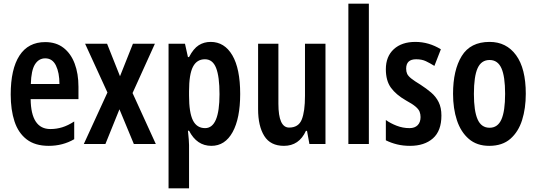

<svg xmlns="http://www.w3.org/2000/svg" viewBox="-20 -780 2906 1040"><path d="M225 -552Q284 -552 324 -521Q364 -490 384.5 -435.5Q405 -381 405 -310V-243H146Q148 -81 253 -81Q286 -81 317 -90.5Q348 -100 382 -122V-26Q351 -8 316.5 1Q282 10 244 10Q170 10 124.5 -25Q79 -60 58.5 -122.5Q38 -185 38 -268Q38 -406 85.5 -479Q133 -552 225 -552ZM225 -464Q190 -464 169.5 -431.5Q149 -399 147 -325H302Q302 -386 283 -425Q264 -464 225 -464Z M562 -279 441 -543H560L630 -367L700 -543H819L698 -276L824 0H705L627 -188L551 0H434Z M1121 -553Q1196 -553 1238.5 -480.5Q1281 -408 1281 -271Q1281 -139 1240 -64.5Q1199 10 1125 10Q1046 10 1004 -72H998Q1004 -17 1004 6V240H893V-543H982L998 -471H1004Q1028 -517 1056.5 -535Q1085 -553 1121 -553ZM1090 -459Q1046 -459 1025 -418Q1004 -377 1004 -286V-262Q1004 -170 1025 -128Q1046 -86 1091 -86Q1169 -86 1169 -270Q1169 -365 1150.5 -412Q1132 -459 1090 -459Z M1743 -543V0H1656L1643 -71H1637Q1600 10 1518 10Q1445 10 1411.5 -43.5Q1378 -97 1378 -189V-543H1488V-218Q1488 -89 1546 -89Q1597 -89 1614.5 -132.5Q1632 -176 1632 -261V-543Z M1978 0H1867V-760H1978Z M2371 -154Q2371 -71 2325 -30.5Q2279 10 2201 10Q2163 10 2130.5 2Q2098 -6 2070 -20V-130Q2095 -112 2128.5 -99Q2162 -86 2198 -86Q2227 -86 2242.5 -102Q2258 -118 2258 -146Q2258 -161 2253 -174.5Q2248 -188 2231 -202.5Q2214 -217 2179 -236Q2125 -267 2097.5 -305Q2070 -343 2070 -405Q2070 -474 2113 -513.5Q2156 -553 2230 -553Q2303 -553 2368 -513L2333 -423Q2309 -438 2287 -448.5Q2265 -459 2234 -459Q2180 -459 2180 -408Q2180 -392 2185.5 -380Q2191 -368 2208 -354.5Q2225 -341 2258 -321Q2289 -301 2315 -279Q2341 -257 2356 -227Q2371 -197 2371 -154Z M2828 -272Q2828 -193 2808 -129.5Q2788 -66 2744.5 -28Q2701 10 2630 10Q2563 10 2519.5 -27.5Q2476 -65 2455 -128.5Q2434 -192 2434 -272Q2434 -400 2481 -476.5Q2528 -553 2632 -553Q2723 -553 2775.5 -481Q2828 -409 2828 -272ZM2547 -271Q2547 -179 2567 -133.5Q2587 -88 2632 -88Q2676 -88 2696 -133Q2716 -178 2716 -272Q2716 -366 2696 -410.5Q2676 -455 2632 -455Q2587 -455 2567 -410.5Q2547 -366 2547 -271Z"/></svg>

Font: Noto Sans Kannada ExtraCondensed SemiBold
Style: Regular
Weight: 600
Width: 2
Designer: Jelle Bosma - Monotype Design Team
Foundry: Monotype Imaging Inc.
Version: Version 2.005; ttfautohint (v1.8.4.7-5d5b)